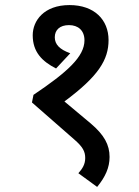

<svg xmlns="http://www.w3.org/2000/svg" viewBox="-20 -652 549 757"><path d="M254 -632C153 -632 109 -570 109 -513C109 -447 146 -410 201 -382L257 -442C215 -457 196 -477 196 -505C196 -534 216 -553 252 -553C288 -553 313 -532 313 -493C313 -429 246 -368 112 -278L106 -248L274 -101C306 -73 316 -55 316 -29C316 -4 305 13 289 31L363 85C395 46 412 9 412 -33C412 -81 391 -120 338 -165L234 -252C369 -352 408 -417 408 -494C408 -574 352 -632 254 -632Z"/></svg>

Font: Noto Sans SemiCondensed Medium
Style: Regular
Weight: 500
Width: 4
Designer: Monotype Design Team
Foundry: Monotype Imaging Inc.
Version: Version 2.013